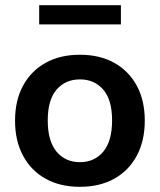

<svg xmlns="http://www.w3.org/2000/svg" viewBox="-20 -710 616 740"><path d="M288 10Q212 10 156 -21Q100 -52 69 -109.5Q38 -167 38 -245Q38 -323 69 -380Q100 -437 156 -468Q212 -499 288 -499Q364 -499 420 -468Q476 -437 507 -380Q538 -323 538 -245Q538 -167 507 -109.5Q476 -52 420 -21Q364 10 288 10ZM288 -85Q344 -85 378 -125.5Q412 -166 412 -246Q412 -325 378 -364.5Q344 -404 288 -404Q232 -404 198 -364.5Q164 -325 164 -246Q164 -166 198 -125.5Q232 -85 288 -85ZM131 -616V-690H446V-616Z"/></svg>

Font: Nunito Sans 12pt ExtraLight 12pt
Style: Bold
Weight: 700
Version: Version 3.101;gftools[0.9.27]